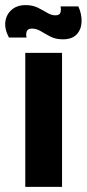

<svg xmlns="http://www.w3.org/2000/svg" viewBox="-45 -732 339 752"><path d="M54 0V-525H198V0ZM201 -578Q173 -578 152 -589Q131 -600 114.5 -610Q98 -620 80 -620Q63 -620 59.5 -608.5Q56 -597 59 -585H-10Q-28 -619 -24 -647.5Q-20 -676 1 -694Q22 -712 55 -712Q83 -712 103 -702Q123 -692 139.5 -682Q156 -672 172 -672Q189 -672 192 -683.5Q195 -695 192 -707H262Q276 -675 274.5 -645.5Q273 -616 255 -597Q237 -578 201 -578Z"/></svg>

Font: Bricolage Grotesque 28pt
Style: Bold
Weight: 700
Designer: Mathieu Triay
Foundry: Atelier Triay
Version: Version 1.000;gftools[0.9.30]